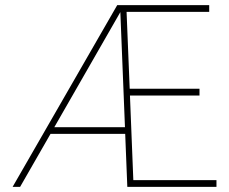

<svg xmlns="http://www.w3.org/2000/svg" viewBox="-20 -731 896 751"><path d="M501.5 -26.4H826.7V0H478L469.7 -207.5H177.7L58.6 0H29.3L438.5 -710.9H798.3V-684.6H475.1L487.3 -383.8H760.3V-357.4H488.3ZM192.4 -233.4H468.8L450.7 -683.6Z"/></svg>

Font: Robert Sans Thin
Style: Regular
Weight: 100
Designer: Christian Robertson (extended by Adam Twardoch)
Foundry: Google
Version: Version 12.135;April 2, 2019;FontCreator 11.5.0.2425 64-bit;